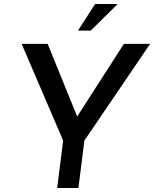

<svg xmlns="http://www.w3.org/2000/svg" viewBox="-20 -947 776 967"><path d="M298 -239 89 -726H220L381 -330L348 -328L604 -726H736L405 -239L375 0H268ZM573 -927 437 -793H373L459 -927Z"/></svg>

Font: Josefin Sans Thin Medium
Style: Italic
Weight: 500
Italic angle: -7°
Version: Version 2.000